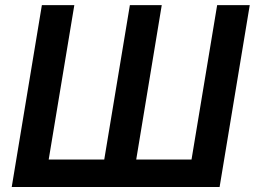

<svg xmlns="http://www.w3.org/2000/svg" viewBox="-20 -748 1019 768"><path d="M147.5 -727.5H277.3L174.8 -109.9H397L499.5 -727.5H627L524.9 -109.9H746.1L848.6 -727.5H979L858.4 0H26.9Z"/></svg>

Font: Inter 16pt SemiBold
Style: Italic
Weight: 600
Italic angle: -9.3988°
Version: Version 4.001;git-66647c0bb